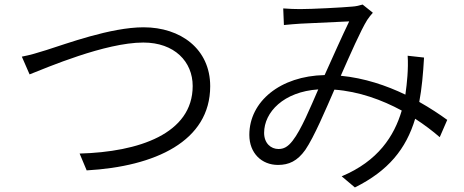

<svg xmlns="http://www.w3.org/2000/svg" viewBox="-20 -766 2040 844"><path d="M76 -517 110 -439C184 -468 442 -579 610 -579C747 -579 827 -495 827 -388C827 -178 590 -98 330 -91L361 -17C662 -34 904 -145 904 -387C904 -551 774 -646 611 -646C466 -646 270 -573 184 -546C146 -534 113 -524 76 -517Z M1844 -513 1772 -521C1774 -493 1773 -460 1771 -432C1769 -405 1766 -378 1762 -350C1679 -390 1582 -423 1478 -433C1520 -528 1566 -633 1594 -678C1602 -690 1610 -700 1619 -710L1574 -746C1561 -742 1545 -738 1528 -737C1486 -733 1351 -726 1299 -726C1278 -726 1250 -727 1225 -729L1228 -656C1252 -658 1279 -661 1301 -662C1347 -664 1475 -670 1515 -672C1484 -608 1444 -518 1407 -436C1212 -432 1076 -320 1076 -173C1076 -93 1130 -41 1202 -41C1250 -41 1287 -58 1322 -107C1361 -164 1412 -285 1450 -372C1558 -364 1659 -327 1746 -280C1713 -168 1642 -58 1482 9L1540 58C1687 -15 1765 -111 1805 -244C1845 -218 1882 -190 1913 -163L1946 -239C1913 -263 1871 -291 1823 -318C1834 -376 1840 -441 1844 -513ZM1379 -373C1344 -293 1304 -195 1266 -147C1245 -120 1227 -111 1204 -111C1171 -111 1141 -136 1141 -182C1141 -273 1227 -363 1379 -373Z"/></svg>

Font: Noto Sans CJK HK DemiLight
Style: Regular
Weight: 350
Designer: Ryoko NISHIZUKA 西塚涼子 (kana, bopomofo & ideographs); Paul D. Hunt (Latin, Greek & Cyrillic); Sandoll Communications 산돌커뮤니
Foundry: Adobe
Version: Version 2.004;hotconv 1.0.118;makeotfexe 2.5.65603